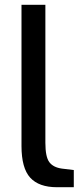

<svg xmlns="http://www.w3.org/2000/svg" viewBox="-20 -783 340 804"><path d="M70 -172V-763H170V-185Q170 -126 186.5 -104Q203 -82 239 -77L289 -71V1H219Q143 1 106.5 -39Q70 -79 70 -172Z"/></svg>

Font: Exo Medium
Style: Regular
Weight: 500
Designer: Natanael Gama
Foundry: Natanael Gama
Version: Version 1.500; ttfautohint (v1.6)